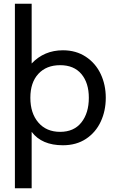

<svg xmlns="http://www.w3.org/2000/svg" viewBox="-20 -770 621 1031"><path d="M548 -245Q548 -175 521 -117Q494 -59 442 -24.5Q390 10 318 10Q204 10 150 -62V241H60V-750H150V-429Q217 -500 318 -500Q388 -500 440.5 -465.5Q493 -431 520.5 -373Q548 -315 548 -245ZM457 -245Q457 -325 417 -372.5Q377 -420 303 -420Q229 -420 186 -373.5Q143 -327 143 -245Q143 -162 186 -112Q229 -62 303 -62Q377 -62 417 -112.5Q457 -163 457 -245Z"/></svg>

Font: Cabin
Style: Regular
Weight: 400
Designer: Pablo Impallari
Foundry: Pablo Impallari. http://www.impallari.com Igino Marini. http://www.ikern.com
Version: Version 2.200